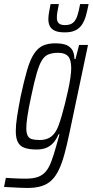

<svg xmlns="http://www.w3.org/2000/svg" viewBox="-62 -732 458 949"><path d="M73 197Q55 197 35.5 196Q16 195 -3.5 194Q-23 193 -42 192L-33 147Q-19 148 -2.5 149Q14 150 31.5 150.5Q49 151 66 151Q102 151 125.5 142.5Q149 134 164.5 115.5Q180 97 191.5 66.5Q203 36 215 -7Q218 -19 223.5 -37Q229 -55 232 -68H227Q217 -43 201.5 -26Q186 -9 166 -1Q146 7 119 7Q83 7 60 -1Q37 -9 26.5 -29Q16 -49 16 -85Q16 -114 22.5 -156Q29 -198 40 -255Q57 -334 72 -385.5Q87 -437 106 -466Q125 -495 150.5 -506.5Q176 -518 213 -518Q237 -518 257.5 -512.5Q278 -507 291.5 -490.5Q305 -474 306 -440H311L329 -510H373L282 -78Q269 -16 256.5 30Q244 76 228.5 108Q213 140 192.5 159.5Q172 179 143 188Q114 197 73 197ZM134 -40Q158 -40 176 -48Q194 -56 207 -73Q220 -90 229 -116Q236 -135 244 -163Q252 -191 260 -223Q268 -255 275 -287.5Q282 -320 286 -348Q290 -376 290 -395Q290 -437 274.5 -454Q259 -471 226 -471Q198 -471 178.5 -463.5Q159 -456 145.5 -434.5Q132 -413 119.5 -370Q107 -327 92 -255Q80 -200 74 -160.5Q68 -121 68 -99Q68 -74 75 -61Q82 -48 96.5 -44Q111 -40 134 -40ZM258 -572Q227 -572 209.5 -580Q192 -588 184.5 -602.5Q177 -617 177 -637Q177 -653 180.5 -672Q184 -691 188 -712H229Q225 -692 222 -675Q219 -658 219 -645Q219 -627 228 -617.5Q237 -608 259 -608Q286 -608 299.5 -620Q313 -632 320.5 -655Q328 -678 334 -712H376Q370 -681 363 -655.5Q356 -630 344 -611.5Q332 -593 312 -582.5Q292 -572 258 -572Z"/></svg>

Font: Saira ExtraCondensed Light
Style: Italic
Weight: 300
Width: 2
Italic angle: -12°
Designer: Hector Gatti with collaboration of the Omnibus-Type team
Foundry: Omnibus-Type
Version: Version 1.101